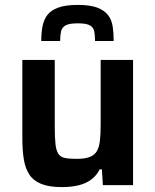

<svg xmlns="http://www.w3.org/2000/svg" viewBox="-20 -754 633 782"><path d="M232 8Q180 8 148 -5Q116 -18 99.5 -43Q83 -68 77 -105Q71 -142 71 -191V-510H203V-240Q203 -194 206 -167Q209 -140 218 -127Q227 -114 245 -110.5Q263 -107 293 -107Q325 -107 345 -114.5Q365 -122 374.5 -138.5Q384 -155 387 -181.5Q390 -208 390 -246V-510H522V0H399L395 -64H386Q374 -40 352.5 -23.5Q331 -7 301 0.5Q271 8 232 8ZM297 -734Q347 -734 376 -723Q405 -712 420 -692.5Q435 -673 439 -646Q443 -619 443 -587H367Q367 -609 364 -625.5Q361 -642 346.5 -650.5Q332 -659 297 -659Q262 -659 247 -650.5Q232 -642 228.5 -625.5Q225 -609 225 -587H148Q148 -619 153 -646Q158 -673 172.5 -692.5Q187 -712 217 -723Q247 -734 297 -734Z"/></svg>

Font: Saira Thin SemiBold
Style: Regular
Weight: 600
Version: Version 1.101